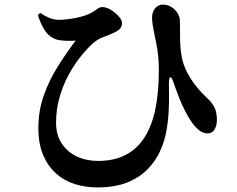

<svg xmlns="http://www.w3.org/2000/svg" viewBox="-20 -768 1040 842"><path d="M146.1 -702.3 156.3 -711.5Q175.8 -698 195.9 -689.6Q216 -681.1 238.1 -681.1Q257.3 -681.1 284.7 -684.6Q312 -688.1 339 -695.7Q366.1 -703.3 384.1 -714Q401.3 -724.2 409.4 -730.6Q417.4 -736.9 429.8 -736.9Q446.9 -736.9 466.6 -724.6Q486.3 -712.3 500.7 -696.2Q515.1 -680 515.1 -668.2Q515.1 -654.9 508.4 -644.9Q501.7 -634.9 480.5 -624.8Q459.1 -614.9 431.5 -604.7Q403.9 -594.5 379.5 -570.8Q354.5 -547 327.6 -512.2Q300.8 -477.3 277.8 -433.7Q254.8 -390.1 240.4 -338.6Q225.9 -287 225.9 -230Q225.9 -176.4 250.6 -138.9Q275.2 -101.3 316.9 -81.8Q358.7 -62.3 410 -62.3Q480.9 -62.3 531.3 -88.7Q581.8 -115.1 613.9 -165.6Q646 -216.1 661.3 -289.7Q676.5 -363.2 676.5 -457.4Q676.5 -486.6 674.3 -516.6Q672.2 -546.6 664.7 -580.9Q661.9 -594.7 657.8 -614.5Q653.8 -634.2 650.3 -654.5Q646.8 -674.8 646.8 -690Q646.8 -716.7 661.5 -732.8Q676.2 -748.8 695.8 -748Q715.3 -747.3 732 -737Q748.7 -726.6 758.8 -710Q769 -693.3 769 -674Q769 -631.9 769.8 -593.6Q770.6 -555.4 776.9 -518.8Q783.8 -482.4 801.3 -449.2Q818.9 -416 841.6 -388Q864.4 -359.9 886.8 -339.2Q905.3 -323.4 918.1 -301.5Q931 -279.6 931.2 -242.1Q931.2 -217.4 921 -200.2Q910.8 -183.1 890.2 -183.1Q869.8 -183.1 851.5 -198.1Q833.3 -213.1 819.2 -234.6Q806.3 -252.8 792.2 -280.2Q778.2 -307.6 765.2 -340.6Q752.2 -373.5 740.7 -407Q733.7 -429.9 727.3 -429.1Q720.8 -428.2 720.8 -403.3Q720.8 -384.3 721.3 -350.9Q721.7 -317.5 719.5 -276Q717.3 -234.4 708.9 -189.5Q701.7 -150 683 -107.4Q664.2 -64.8 629.4 -28Q594.5 8.8 539.8 31.4Q485.1 53.9 406 53.9Q354.5 53.9 307.9 39.2Q261.3 24.5 225.7 -7.3Q190.1 -39.1 169.2 -88.2Q148.3 -137.4 148.3 -206.4Q148.3 -282.4 172 -349.5Q195.8 -416.6 233.7 -476.8Q271.6 -536.9 311.7 -590Q295.4 -588.2 269.8 -589.1Q244.1 -590 226.7 -595.1Q197.9 -604.6 179.2 -630.6Q160.6 -656.7 146.1 -702.3Z"/></svg>

Font: Noto Serif HK
Style: Regular
Weight: 200
Designer: Ryoko NISHIZUKA 西塚涼子 (kana & ideographs); Frank Grießhammer (Latin, Greek & Cyrillic); Wenlong ZHANG 张文龙 (bopomofo); San
Foundry: Adobe
Version: Version 2.001;hotconv 1.1.0;makeotfexe 2.6.0